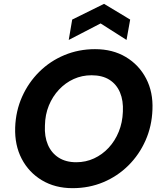

<svg xmlns="http://www.w3.org/2000/svg" viewBox="-20 -968 839 1000"><path d="M358 12Q267 12 198.5 -29Q130 -70 93 -141Q56 -212 59 -304Q62 -390 95 -464Q128 -538 184.5 -594Q241 -650 315.5 -681Q390 -712 475 -712Q567 -712 635.5 -671Q704 -630 741 -559Q778 -488 774 -397Q771 -311 738 -236.5Q705 -162 648.5 -106Q592 -50 518 -19Q444 12 358 12ZM377 -123Q427 -123 470 -143Q513 -163 546 -198.5Q579 -234 598.5 -282Q618 -330 620 -386Q623 -444 605 -486.5Q587 -529 550 -552.5Q513 -576 457 -576Q407 -576 364 -556.5Q321 -537 287.5 -501.5Q254 -466 234.5 -418.5Q215 -371 214 -314Q211 -257 229.5 -214Q248 -171 285.5 -147Q323 -123 377 -123ZM338 -760 356 -866 522 -948 658 -866 639 -760 504 -846Z"/></svg>

Font: DM Sans 16pt Black
Style: Italic
Weight: 900
Italic angle: -10°
Version: Version 4.004;gftools[0.9.30]